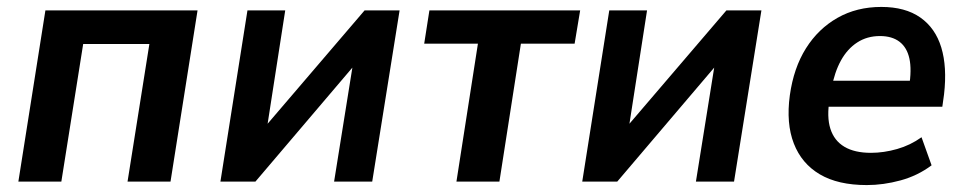

<svg xmlns="http://www.w3.org/2000/svg" viewBox="-20 -524 2788 554"><path d="M33 0 111 -494H550L472 0H348L411 -397H220L157 0Z M616 0 694 -494H803L746 -127H718L1032 -494H1133L1054 0H944L1003 -368H1030L717 0Z M1297 0 1359 -398H1204L1219 -494H1654L1638 -398H1483L1421 0Z M1660 0 1738 -494H1847L1790 -127H1762L2076 -494H2177L2098 0H1988L2047 -368H2074L1761 0Z M2481 10Q2398 10 2345.5 -21Q2293 -52 2270.5 -110Q2248 -168 2259 -249Q2270 -328 2305.5 -384.5Q2341 -441 2396.5 -472.5Q2452 -504 2523 -504Q2592 -504 2635.5 -473.5Q2679 -443 2696 -387Q2713 -331 2704 -252L2699 -216H2354L2365 -291H2621L2603 -273Q2611 -323 2604 -355Q2597 -387 2575.5 -403.5Q2554 -420 2519 -420Q2482 -420 2453.5 -401.5Q2425 -383 2406.5 -349.5Q2388 -316 2379 -268L2374 -239Q2365 -187 2376 -152.5Q2387 -118 2416.5 -100.5Q2446 -83 2493 -83Q2530 -83 2568.5 -94Q2607 -105 2639 -128L2668 -47Q2628 -17 2578.5 -3.5Q2529 10 2481 10Z"/></svg>

Font: Nunito Sans 10pt SemiCondensed
Style: Bold Italic
Weight: 700
Width: 4
Italic angle: -9°
Designer: Vernon Adams
Foundry: Vernon Adams
Version: Version 3.101;gftools[0.9.27]